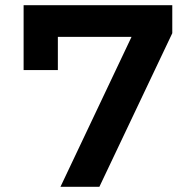

<svg xmlns="http://www.w3.org/2000/svg" viewBox="-20 -720 740 740"><path d="M71 -700V-450H203V-578H487L213 0H363L644 -592V-700Z"/></svg>

Font: FIGSv2-sans-serif
Style: Bold
Weight: 700
Designer: Matt McInerney, Pablo Impallari, Rodrigo Fuenzalida,Mirko Velimirovic
Foundry: Matt McInerney, Pablo Impallari, Rodrigo Fuenzalida
Version: Version 4.021;hotconv 1.0.109;makeotfexe 2.5.65596